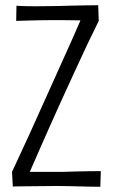

<svg xmlns="http://www.w3.org/2000/svg" viewBox="-20 -715 432 735"><path d="M43 -693Q56 -692 75 -691.5Q94 -691 116 -691Q138 -691 161 -691.5Q184 -692 205 -692Q234 -693 258.5 -693.5Q283 -694 307.5 -694.5Q332 -695 356 -695L358 -635Q337 -593 313.5 -543.5Q290 -494 265.5 -440Q241 -386 215 -330Q194 -283 173 -236.5Q152 -190 132.5 -145Q113 -100 94 -57Q115 -57 137 -57Q159 -57 180 -57Q201 -57 217 -57Q245 -58 269 -58.5Q293 -59 317 -59.5Q341 -60 366 -60L364 0Q345 0 324 -0.5Q303 -1 282.5 -1.5Q262 -2 240.5 -2.5Q219 -3 196 -3Q172 -3 144 -2.5Q116 -2 92 -2Q68 -2 50.5 -1.5Q33 -1 29 -1L26 -57Q58 -125 92 -199.5Q126 -274 158 -346Q196 -431 230.5 -507Q265 -583 288 -637Q270 -637 252 -637.5Q234 -638 216.5 -638Q199 -638 182 -638Q158 -638 135 -637.5Q112 -637 92 -636.5Q72 -636 59 -635.5Q46 -635 42 -635Z"/></svg>

Font: Truculenta Light
Style: Regular
Weight: 300
Version: Version 1.002